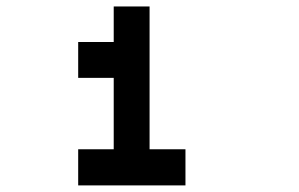

<svg xmlns="http://www.w3.org/2000/svg" viewBox="-20 -686 929 596"><path d="M222.7 -110.4Q222.7 -138.7 222.7 -222.7Q250 -222.7 333 -222.7Q333 -277.3 333 -444.3Q305.7 -444.3 222.7 -444.3Q222.7 -471.7 222.7 -555.7Q250 -555.7 333 -555.7Q333 -583 333 -666Q360.4 -666 444.3 -666Q444.3 -555.7 444.3 -222.7Q471.7 -222.7 555.7 -222.7Q555.7 -194.3 555.7 -110.4Q471.7 -110.4 222.7 -110.4Z"/></svg>

Font: leko majuna
Style: pona
Weight: 400
Designer: Kelsey Higham
Version: Version 2.0